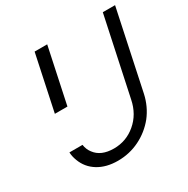

<svg xmlns="http://www.w3.org/2000/svg" viewBox="-158 -832 963 981"><g transform="rotate(-30 323.5 -342.0)"><path d="M147.5 -23.4Q99.6 -52.7 80.1 -105.5Q70.3 -130.9 69.3 -155.3H146.5Q150.4 -127 167 -105.5Q201.2 -58.6 277.3 -58.6Q349.6 -58.6 405.3 -105.5Q461.9 -153.3 477.5 -231.4L575.2 -690.4H647.5L548.8 -224.6Q534.2 -157.2 493.2 -104.5Q451.2 -52.7 391.6 -23.4Q332 5.9 263.7 5.9Q195.3 5.9 147.5 -23.4ZM172.9 -690.4H247.1L177.7 -363.3H103.5Z"/></g></svg>

Font: Dinish
Style: Italic
Weight: 400
Italic angle: -12°
Designer: Bert Driehuis
Foundry: Playbeing
Version: Version 3.002; git-62d0f29-release